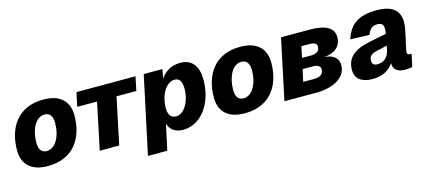

<svg xmlns="http://www.w3.org/2000/svg" viewBox="-54 -1024 3675 1648"><g transform="rotate(-15 1783.0 -200.0)"><path d="M252 12C482 12 583 -152 583 -350C583 -476 506 -550 359 -550C130 -550 29 -385 29 -187C29 -61 105 12 252 12ZM276 -115C230 -115 206 -145 206 -207C206 -326 258 -423 336 -423C381 -423 406 -392 406 -330C406 -211 352 -115 276 -115Z M714 0H887L974 -414H1150L1176 -538H651L625 -414H801Z M1102 150H1274L1323 -77C1339 -21 1385 12 1453 12C1614 12 1732 -150 1732 -358C1732 -478 1681 -550 1575 -550C1498 -550 1440 -516 1400 -457L1415 -538H1249ZM1424 -115C1382 -115 1356 -146 1356 -203C1356 -322 1415 -423 1491 -423C1536 -423 1555 -389 1555 -328C1555 -213 1496 -115 1424 -115Z M2001 12C2231 12 2332 -152 2332 -350C2332 -476 2255 -550 2108 -550C1879 -550 1778 -385 1778 -187C1778 -61 1854 12 2001 12ZM2025 -115C1979 -115 1955 -145 1955 -207C1955 -326 2007 -423 2085 -423C2130 -423 2155 -392 2155 -330C2155 -211 2101 -115 2025 -115Z M2355 0H2637C2776 0 2907 -55 2907 -174C2907 -236 2865 -272 2785 -278C2877 -286 2936 -332 2936 -415C2936 -499 2863 -538 2721 -538H2469ZM2597 -320 2618 -419H2692C2734 -419 2755 -404 2755 -379C2755 -337 2723 -320 2670 -320ZM2554 -119 2577 -226H2671C2713 -226 2735 -209 2735 -182C2735 -137 2700 -119 2649 -119Z M3324 -73C3324 -25 3358 7 3429 7C3451 7 3480 3 3491 0L3515 -112H3501C3485 -112 3476 -117 3476 -134C3476 -167 3523 -325 3523 -390C3523 -496 3457 -550 3321 -550C3160 -550 3079 -494 3039 -367L3208 -361C3225 -409 3250 -432 3296 -432C3337 -432 3350 -411 3350 -378C3350 -368 3348 -353 3346 -334L3187 -302C3059 -275 2984 -220 2984 -109C2984 -30 3040 12 3138 12C3226 12 3286 -23 3324 -80C3324 -78 3324 -75 3324 -73ZM3163 -144C3163 -182 3185 -202 3227 -211L3327 -234C3324 -221 3322 -209 3320 -199C3305 -126 3259 -100 3209 -100C3177 -100 3163 -114 3163 -144Z"/></g></svg>

Font: Geist ExtraBold
Style: Italic
Weight: 800
Italic angle: -12°
Designer: Basement.studio, Andrés Briganti, Mateo Zaragoza
Foundry: Basement.studio, Vercel, Andrés Briganti, Guido Ferreyra, Mateo Zaragoza
Version: Version 1.500